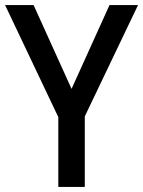

<svg xmlns="http://www.w3.org/2000/svg" viewBox="-20 -734 562 754"><path d="M261 -385 410 -714H522L313 -277V0H209V-274L0 -714H112Z"/></svg>

Font: Noto Sans Telugu SemiCondensed Medium
Style: Regular
Weight: 500
Width: 4
Designer: Jelle Bosma - Monotype Design Team
Foundry: Monotype Imaging Inc.
Version: Version 2.005; ttfautohint (v1.8.4.7-5d5b)